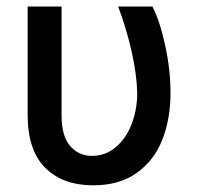

<svg xmlns="http://www.w3.org/2000/svg" viewBox="-20 -550 599 580"><path d="M166 -530.3V-202.1Q166 -138.2 192.1 -108.6Q218.3 -79.1 257.8 -79.1Q297.9 -79.1 328.9 -104.7Q359.9 -130.4 377.2 -174.1Q394.5 -217.8 394.5 -269.5Q393.1 -327.1 377 -397.2Q360.8 -467.3 336.9 -530.3H440.4Q463.4 -485.4 479.2 -411.9Q495.1 -338.4 495.1 -269.5Q495.1 -191.4 470.5 -128.4Q445.8 -65.4 393.3 -27.8Q340.8 9.8 261.7 9.8Q169.4 9.8 116.5 -43.2Q63.5 -96.2 63.5 -203.1V-530.3Z"/></svg>

Font: Pretendard JP Medium
Style: Regular
Weight: 500
Designer: Base glyphs from Inter by Rasmus Andersson; Hangeul glyphs from Noto Sans CJK(Source Han Sans) by Jang Soo-young and Kan
Foundry: Kil Hyung-jin
Version: Version 1.309